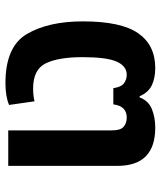

<svg xmlns="http://www.w3.org/2000/svg" viewBox="36 -602 576 687"><g transform="rotate(90 323.5 -258.0)"><path d="M277 10Q325 10 355 -3L342 -94Q322 -89 296 -89Q228 -89 206 -134.5Q184 -180 184 -266Q184 -352 200 -388Q216 -424 247 -424Q264 -424 277.5 -414Q291 -404 295 -376H353Q359 -424 400 -424Q420 -424 433 -413Q446 -402 446 -371V0H573V-391Q573 -526 436 -526Q400 -526 370 -514Q340 -502 328 -470H324Q310 -502 284 -514Q258 -526 223 -526Q141 -526 98.5 -465Q56 -404 56 -267Q56 -144 101 -67Q146 10 277 10Z"/></g></svg>

Font: Noto Sans Thai UI Semi
Style: Regular
Weight: 600
Designer: Monotype Design Team
Foundry: Monotype Imaging Inc.
Version: Version 1.901